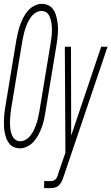

<svg xmlns="http://www.w3.org/2000/svg" viewBox="-37 -763 579 998"><path d="M67 8Q50 8 35 1.5Q20 -5 10.5 -17.5Q1 -30 -4.5 -45Q-10 -60 -13 -76.5Q-16 -93 -16.5 -109.5Q-17 -126 -16.5 -142.5Q-16 -159 -14 -176Q-12 -193 -9 -210L48 -555Q52 -575 56.5 -595Q61 -615 68 -634Q75 -653 84.5 -672Q94 -691 108 -707Q122 -723 141.5 -733Q161 -743 181 -743Q197 -743 212 -736.5Q227 -730 237 -717.5Q247 -705 252 -690Q257 -675 260 -658.5Q263 -642 264 -625.5Q265 -609 264 -592.5Q263 -576 261 -559Q259 -542 256 -525L199 -180Q196 -160 191.5 -140Q187 -120 180 -101Q173 -82 163 -63Q153 -44 139 -28Q125 -12 105.5 -2Q86 8 67 8ZM69 -29Q84 -29 99 -38.5Q114 -48 124 -62Q134 -76 141 -91.5Q148 -107 153 -122.5Q158 -138 161.5 -154Q165 -170 168 -186L225 -531Q227 -544 229 -557Q231 -570 232 -583Q233 -596 233 -609Q233 -622 231.5 -634.5Q230 -647 227 -659Q224 -671 218.5 -682Q213 -693 202.5 -699.5Q192 -706 179 -706Q163 -706 148 -696.5Q133 -687 123 -673Q113 -659 106 -643.5Q99 -628 94 -612.5Q89 -597 85.5 -581Q82 -565 79 -549L22 -204Q20 -191 18.5 -178Q17 -165 16 -152Q15 -139 15 -126Q15 -113 16 -100.5Q17 -88 20 -76Q23 -64 29 -53Q35 -42 45 -35.5Q55 -29 69 -29ZM192 215 193 178H229Q236 178 243.5 174.5Q251 171 255.5 164.5Q260 158 262.5 150.5Q265 143 267 135L303 31L300 -520H332L333 -58L489 -520H522Q465 -353 409 -186Q353 -19 296 148Q296 148 296 148Q296 148 296 148Q292 161 287 173Q282 185 273.5 195.5Q265 206 252.5 210.5Q240 215 228 215Z"/></svg>

Font: Iosevka SS04 XLt Obl
Style: Regular
Weight: 200
Italic angle: -9°
Monospace: yes
Designer: Belleve Invis
Foundry: Belleve Invis
Version: Version 19.0.0; ttfautohint (v1.8.4)